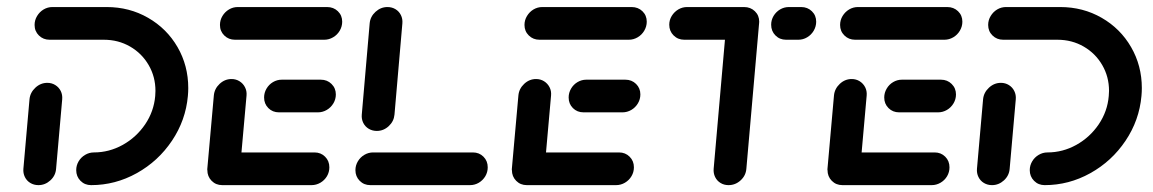

<svg xmlns="http://www.w3.org/2000/svg" viewBox="-20 -539 3356 559"><path d="M117.8 -297.8Q130.7 -297.8 141.1 -291.3Q151.5 -284.8 156.9 -273.9Q162.2 -263 161.1 -250L143.3 -47.8Q141.9 -27.8 126.7 -13.9Q111.5 0 91.9 0Q78.9 0 68.3 -6.3Q57.8 -12.6 52.4 -23.7Q47 -34.8 48.1 -47.8L65.9 -250Q67.8 -269.6 83 -283.7Q98.1 -297.8 117.8 -297.8ZM201.9 -43.7Q201.9 -57.4 208.9 -69.3Q215.9 -81.1 227.8 -88.1Q239.6 -95.2 253.3 -95.2Q297.8 -95.2 337.4 -117.2Q377 -139.3 402.6 -177Q428.1 -214.8 431.9 -259.6Q432.6 -269.3 432.6 -274.4Q432.6 -315.6 412.8 -349.6Q393 -383.7 358.7 -403.5Q324.4 -423.3 282.2 -423.3H124.4Q105.9 -423.3 93.3 -435.7Q80.7 -448.1 80.7 -466.3Q80.7 -480.4 88 -492.4Q95.2 -504.4 107 -511.5Q118.9 -518.5 132.6 -518.5H290.4Q356.7 -518.5 411.1 -487.2Q465.6 -455.9 496.9 -401.9Q528.1 -347.8 528.1 -282.6Q528.1 -271.5 527 -259.6Q520.7 -188.9 480.7 -129.3Q440.7 -69.6 378.1 -34.8Q315.6 0 245.2 0Q226.7 0 214.3 -12.6Q201.9 -25.2 201.9 -43.7Z M583.3 -44.8 602.6 -261.1Q604.4 -280.7 619.4 -294.8Q634.4 -308.9 654.1 -308.9Q667 -308.9 677.4 -302.4Q687.8 -295.9 693.3 -285Q698.9 -274.1 697.8 -261.1L678.5 -44.8ZM938.9 -51.9Q938.9 -37.8 931.9 -25.9Q924.8 -14.1 912.8 -7Q900.7 0 887 0H627Q608.5 0 596.1 -12.6Q583.7 -25.2 583.7 -43.7Q583.7 -57.4 590.7 -69.3Q597.8 -81.1 609.6 -88.1Q621.5 -95.2 635.2 -95.2H895.6Q914.1 -95.2 926.5 -82.8Q938.9 -70.4 938.9 -51.9ZM748.9 -255.2Q748.9 -268.9 755.9 -280.9Q763 -293 774.8 -300Q786.7 -307 800.4 -307H914.1Q932.6 -307 945.2 -294.6Q957.8 -282.2 957.8 -264.1Q957.8 -250 950.6 -238Q943.3 -225.9 931.3 -218.9Q919.3 -211.9 905.6 -211.9H792.2Q773.7 -211.9 761.3 -224.3Q748.9 -236.7 748.9 -255.2ZM620.4 -466.3Q620.4 -480.4 627.6 -492.4Q634.8 -504.4 646.7 -511.5Q658.5 -518.5 672.2 -518.5H932.2Q951.1 -518.5 963.7 -506.3Q976.3 -494.1 976.3 -475.9Q976.3 -461.9 969.1 -449.6Q961.9 -437.4 949.8 -430.4Q937.8 -423.3 924.1 -423.3H664.1Q645.6 -423.3 633 -435.7Q620.4 -448.1 620.4 -466.3Z M1400 -51.9Q1400 -37.8 1393 -25.9Q1385.9 -14.1 1374.1 -7Q1362.2 0 1348.5 0H1058.1Q1039.6 0 1027.2 -12.6Q1014.8 -25.2 1014.8 -43.7Q1014.8 -57.4 1021.9 -69.3Q1028.9 -81.1 1040.7 -88.1Q1052.6 -95.2 1066.3 -95.2H1356.7Q1375.2 -95.2 1387.6 -82.8Q1400 -70.4 1400 -51.9ZM1077 -157.8Q1064.1 -157.8 1053.5 -164.1Q1043 -170.4 1037.6 -181.3Q1032.2 -192.2 1033.3 -205.2L1056.3 -471.1Q1058.1 -490.7 1073.3 -504.6Q1088.5 -518.5 1108.1 -518.5Q1121.1 -518.5 1131.5 -512.2Q1141.9 -505.9 1147.2 -495Q1152.6 -484.1 1151.5 -471.1L1128.5 -205.2Q1126.7 -185.6 1111.7 -171.7Q1096.7 -157.8 1077 -157.8Z M1470 -44.8 1489.3 -261.1Q1491.1 -280.7 1506.1 -294.8Q1521.1 -308.9 1540.7 -308.9Q1553.7 -308.9 1564.1 -302.4Q1574.4 -295.9 1580 -285Q1585.6 -274.1 1584.4 -261.1L1565.2 -44.8ZM1825.6 -51.9Q1825.6 -37.8 1818.5 -25.9Q1811.5 -14.1 1799.4 -7Q1787.4 0 1773.7 0H1513.7Q1495.2 0 1482.8 -12.6Q1470.4 -25.2 1470.4 -43.7Q1470.4 -57.4 1477.4 -69.3Q1484.4 -81.1 1496.3 -88.1Q1508.1 -95.2 1521.9 -95.2H1782.2Q1800.7 -95.2 1813.1 -82.8Q1825.6 -70.4 1825.6 -51.9ZM1635.6 -255.2Q1635.6 -268.9 1642.6 -280.9Q1649.6 -293 1661.5 -300Q1673.3 -307 1687 -307H1800.7Q1819.3 -307 1831.9 -294.6Q1844.4 -282.2 1844.4 -264.1Q1844.4 -250 1837.2 -238Q1830 -225.9 1818 -218.9Q1805.9 -211.9 1792.2 -211.9H1678.9Q1660.4 -211.9 1648 -224.3Q1635.6 -236.7 1635.6 -255.2ZM1507 -466.3Q1507 -480.4 1514.3 -492.4Q1521.5 -504.4 1533.3 -511.5Q1545.2 -518.5 1558.9 -518.5H1818.9Q1837.8 -518.5 1850.4 -506.3Q1863 -494.1 1863 -475.9Q1863 -461.9 1855.7 -449.6Q1848.5 -437.4 1836.5 -430.4Q1824.4 -423.3 1810.7 -423.3H1550.7Q1532.2 -423.3 1519.6 -435.7Q1507 -448.1 1507 -466.3Z M2190 -470.4 2153 -47.8Q2151.5 -27.8 2136.3 -13.9Q2121.1 0 2101.1 0Q2088.1 0 2077.8 -6.3Q2067.4 -12.6 2062 -23.7Q2056.7 -34.8 2057.8 -47.8L2094.8 -470.4ZM1928.5 -467Q1928.5 -480.7 1935.7 -492.6Q1943 -504.4 1954.8 -511.5Q1966.7 -518.5 1980.4 -518.5H2146.3Q2165.2 -518.5 2177.8 -506.3Q2190.4 -494.1 2190.4 -475.9Q2190.4 -461.9 2183.1 -449.6Q2175.9 -437.4 2163.9 -430.4Q2151.9 -423.3 2138.1 -423.3H1972.2Q1953.7 -423.3 1941.1 -435.9Q1928.5 -448.5 1928.5 -467ZM2225.2 -467Q2225.2 -480.7 2232.2 -492.6Q2239.3 -504.4 2251.1 -511.5Q2263 -518.5 2276.7 -518.5H2312.6Q2331.1 -518.5 2343.7 -506.3Q2356.3 -494.1 2356.3 -475.9Q2356.3 -461.9 2349.1 -449.6Q2341.9 -437.4 2330 -430.4Q2318.1 -423.3 2304.4 -423.3H2268.5Q2250 -423.3 2237.6 -435.9Q2225.2 -448.5 2225.2 -467Z M2388.9 -44.8 2408.1 -261.1Q2410 -280.7 2425 -294.8Q2440 -308.9 2459.6 -308.9Q2472.6 -308.9 2483 -302.4Q2493.3 -295.9 2498.9 -285Q2504.4 -274.1 2503.3 -261.1L2484.1 -44.8ZM2744.4 -51.9Q2744.4 -37.8 2737.4 -25.9Q2730.4 -14.1 2718.3 -7Q2706.3 0 2692.6 0H2432.6Q2414.1 0 2401.7 -12.6Q2389.3 -25.2 2389.3 -43.7Q2389.3 -57.4 2396.3 -69.3Q2403.3 -81.1 2415.2 -88.1Q2427 -95.2 2440.7 -95.2H2701.1Q2719.6 -95.2 2732 -82.8Q2744.4 -70.4 2744.4 -51.9ZM2554.4 -255.2Q2554.4 -268.9 2561.5 -280.9Q2568.5 -293 2580.4 -300Q2592.2 -307 2605.9 -307H2719.6Q2738.1 -307 2750.7 -294.6Q2763.3 -282.2 2763.3 -264.1Q2763.3 -250 2756.1 -238Q2748.9 -225.9 2736.9 -218.9Q2724.8 -211.9 2711.1 -211.9H2597.8Q2579.3 -211.9 2566.9 -224.3Q2554.4 -236.7 2554.4 -255.2ZM2425.9 -466.3Q2425.9 -480.4 2433.1 -492.4Q2440.4 -504.4 2452.2 -511.5Q2464.1 -518.5 2477.8 -518.5H2737.8Q2756.7 -518.5 2769.3 -506.3Q2781.9 -494.1 2781.9 -475.9Q2781.9 -461.9 2774.6 -449.6Q2767.4 -437.4 2755.4 -430.4Q2743.3 -423.3 2729.6 -423.3H2469.6Q2451.1 -423.3 2438.5 -435.7Q2425.9 -448.1 2425.9 -466.3Z M2894.1 -297.8Q2907 -297.8 2917.4 -291.3Q2927.8 -284.8 2933.1 -273.9Q2938.5 -263 2937.4 -250L2919.6 -47.8Q2918.1 -27.8 2903 -13.9Q2887.8 0 2868.1 0Q2855.2 0 2844.6 -6.3Q2834.1 -12.6 2828.7 -23.7Q2823.3 -34.8 2824.4 -47.8L2842.2 -250Q2844.1 -269.6 2859.3 -283.7Q2874.4 -297.8 2894.1 -297.8ZM2978.1 -43.7Q2978.1 -57.4 2985.2 -69.3Q2992.2 -81.1 3004.1 -88.1Q3015.9 -95.2 3029.6 -95.2Q3074.1 -95.2 3113.7 -117.2Q3153.3 -139.3 3178.9 -177Q3204.4 -214.8 3208.1 -259.6Q3208.9 -269.3 3208.9 -274.4Q3208.9 -315.6 3189.1 -349.6Q3169.3 -383.7 3135 -403.5Q3100.7 -423.3 3058.5 -423.3H2900.7Q2882.2 -423.3 2869.6 -435.7Q2857 -448.1 2857 -466.3Q2857 -480.4 2864.3 -492.4Q2871.5 -504.4 2883.3 -511.5Q2895.2 -518.5 2908.9 -518.5H3066.7Q3133 -518.5 3187.4 -487.2Q3241.9 -455.9 3273.1 -401.9Q3304.4 -347.8 3304.4 -282.6Q3304.4 -271.5 3303.3 -259.6Q3297 -188.9 3257 -129.3Q3217 -69.6 3154.4 -34.8Q3091.9 0 3021.5 0Q3003 0 2990.6 -12.6Q2978.1 -25.2 2978.1 -43.7Z"/></svg>

Font: 26F Galaxy Sans Extra Bold
Style: Italic
Weight: 800
Italic angle: -5°
Designer: C₂₉H₂₅N₃O₅
Version: Version 1.200